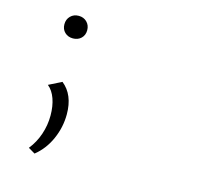

<svg xmlns="http://www.w3.org/2000/svg" viewBox="-87 -475 774 748"><g transform="rotate(15 300.0 -100.5)"><path d="M87 165Q111 135 123.5 98Q136 61 136 22Q136 -16 125.5 -45.5Q115 -75 95 -91L147 -117Q196 -78 196 1Q196 53 174.5 101.5Q153 150 114 181ZM96 -336Q96 -356 109 -369Q122 -382 142 -382Q162 -382 175 -369Q188 -356 188 -336Q188 -316 175 -303.5Q162 -291 142 -291Q122 -291 109 -303.5Q96 -316 96 -336Z"/></g></svg>

Font: Ysabeau Semilight
Style: Regular
Weight: 300
Designer: Christian Thalmann (Catharsis Fonts)
Version: Version 0.003